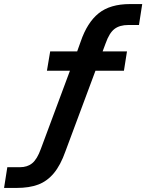

<svg xmlns="http://www.w3.org/2000/svg" viewBox="-59 -735 720 945"><path d="M-39 190 -23 88H39Q76 88 100 68Q124 48 142 -2L292 -405L312 -387H172L188 -482H342L314 -463L338 -530Q370 -624 426.5 -669.5Q483 -715 581 -715H641L625 -612H573Q530 -612 504.5 -592.5Q479 -573 461 -522L439 -463L425 -482H566L551 -387H393L418 -406L263 10Q239 78 206 117.5Q173 157 129 173.5Q85 190 22 190Z"/></svg>

Font: Nunito Sans 11pt
Style: Bold Italic
Weight: 700
Italic angle: -9°
Version: Version 3.101;gftools[0.9.27]